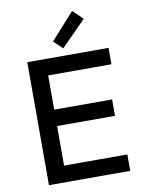

<svg xmlns="http://www.w3.org/2000/svg" viewBox="-99 -994 792 1061"><g transform="rotate(-10 297.0 -463.0)"><path d="M88 0V-690H544V-598H189V-406H514V-314H189V-92H544V0ZM248 -778 381 -926 437 -872 297 -731Z"/></g></svg>

Font: Oxanium ExtraLight Medium
Style: Regular
Weight: 500
Version: Version 2.000